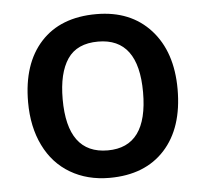

<svg xmlns="http://www.w3.org/2000/svg" viewBox="-45 -597 701 654"><g transform="rotate(-5 305.5 -270.0)"><path d="M561 -271Q561 -138.7 493.2 -64.5Q425.3 9.8 304.2 9.8Q228.5 9.8 170.4 -24.4Q112.3 -58.6 81.1 -122.6Q49.8 -186.5 49.8 -271Q49.8 -402.3 117.2 -476.1Q184.6 -549.8 307.1 -549.8Q424.3 -549.8 492.7 -474.4Q561 -398.9 561 -271ZM168 -271Q168 -84 306.2 -84Q442.9 -84 442.9 -271Q442.9 -456.1 305.2 -456.1Q232.9 -456.1 200.4 -408.2Q168 -360.4 168 -271Z"/></g></svg>

Font: Samim Medium FD
Style: Medium-FD
Weight: 500
Foundry: DejaVu fonts team - Redesigned by Saber Rastikerdar
Version: Version 4.0.5